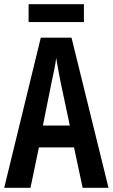

<svg xmlns="http://www.w3.org/2000/svg" viewBox="-20 -893 536 913"><path d="M373 0 332 -192H165L125 0H0L174 -714H320L496 0ZM267 -508Q260 -542 256 -567Q252 -592 247 -618Q245 -595 238.5 -564.5Q232 -534 227 -510L184 -296H312ZM379 -873V-788H116V-873Z"/></svg>

Font: Noto Sans Malayalam ExtraCondensed SemiBold
Style: Regular
Weight: 600
Width: 2
Designer: Jelle Bosma - Monotype Design Team
Foundry: Monotype Imaging Inc.
Version: Version 2.104; ttfautohint (v1.8.4.7-5d5b)